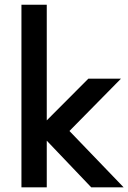

<svg xmlns="http://www.w3.org/2000/svg" viewBox="-20 -802 549 822"><path d="M71.8 0V-781.7H180.2V-286.6L358.4 -465.3H498L277.3 -241.2L509.3 0H370.6L180.2 -199.7V0Z"/></svg>

Font: Spartan MB SemBd
Style: Regular
Weight: 600
Designer: Matt Bailey, Mirko Velimirovic
Foundry: Matt Bailey
Version: Version 1.005